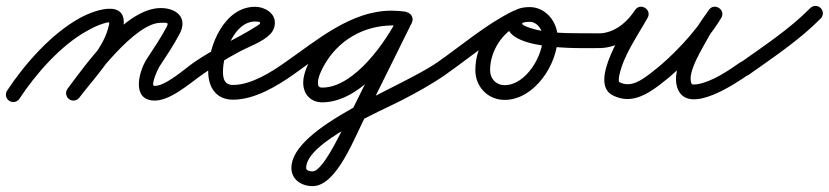

<svg xmlns="http://www.w3.org/2000/svg" viewBox="-45 -309 2810 651"><path d="M20.9 25.7C20.9 25.7 20.9 25.7 20.9 25.7C76.1 -58.2 160.2 -154.1 248.2 -203.2C266.4 -213.4 285.7 -223.4 305.9 -229.4C329.7 -236.4 327.9 -236 320.9 -210.6C301.4 -139.7 229.4 -67.6 184.1 -8.1C175.7 2.8 177.9 18.5 188.9 26.9C199.8 35.3 215.5 33.1 223.9 22.1C223.9 22.1 223.9 22.1 223.9 22.1C273.5 -43.1 347.5 -118.8 369.1 -197.4C401.8 -316.5 283.7 -280.2 223.8 -246.8C128.7 -193.8 38.8 -92.5 -20.9 -1.7C-28.5 9.8 -25.3 25.3 -13.7 32.9C-2.2 40.5 13.3 37.3 20.9 25.7ZM224 22C224 22 224 22 224 22C269.5 -38.8 411.4 -231.7 500 -231.7C521.2 -231.7 528.5 -234.1 519.8 -217.5C519.8 -217.5 519.8 -217.6 519.9 -217.6C519.9 -217.7 519.9 -217.7 519.9 -217.7C500 -180.1 476.5 -145.2 453.1 -109.7C427.4 -70.7 399.1 26.9 474.3 31.9C529.7 35.7 596.5 -25.1 641.3 -56.5C652.6 -64.4 655.4 -80 647.5 -91.3C639.6 -102.6 624 -105.4 612.7 -97.5C612.7 -97.5 612.7 -97.5 612.7 -97.5C579.4 -74.2 514.7 -15.5 477.7 -17.9C465.3 -18.8 489.3 -73.8 494.9 -82.3C519.1 -119 543.4 -155.2 564.1 -194.3C564.1 -194.3 564.1 -194.3 564.1 -194.4C564.2 -194.4 564.2 -194.5 564.2 -194.5C592.8 -249.4 553.1 -281.7 500 -281.7C380.4 -281.7 245.8 -90.6 184 -8C175.7 3.1 178 18.7 189 27C200.1 35.3 215.7 33 224 22Z M641.3 -56.5C641.3 -56.5 641.3 -56.5 641.3 -56.5C681.3 -84.4 722.8 -110.3 765.8 -133.3C798.1 -150.6 844.6 -166.3 870.4 -192.3C881.1 -203.2 887 -216.7 887 -232C887 -266.4 850.6 -286 820 -286C716.2 -286 661 -154.3 661 -66C661 -13.3 687.8 29 745 29C817.8 29 893 -16.2 950.4 -56.6C961.7 -64.5 964.4 -80.1 956.4 -91.4C948.5 -102.7 932.9 -105.4 921.6 -97.4C873.6 -63.7 806.4 -21 745 -21C716.6 -21 711 -41.1 711 -66C711 -124.4 747.6 -236 820 -236C832.6 -236 837 -233.9 837 -232C837 -227.2 830.6 -223.8 827.2 -221.7C757.7 -177 682.5 -146.2 612.7 -97.5C601.4 -89.6 598.6 -74 606.5 -62.7C614.4 -51.4 630 -48.6 641.3 -56.5Z M915.5 -62.7C923.4 -51.4 939 -48.6 950.3 -56.5C1048 -124.7 1158.1 -222.8 1282.3 -222.8C1295.4 -222.8 1308 -221.8 1320.9 -220.2C1334.6 -218.5 1347.1 -228.2 1348.8 -241.9C1350.5 -255.6 1340.8 -268.1 1327.1 -269.8C1312.1 -271.7 1297.5 -272.8 1282.3 -272.8C1144.9 -272.8 1029.3 -172.5 921.7 -97.5C910.4 -89.6 907.6 -74 915.5 -62.7ZM1327.5 -269.7C1327.5 -269.7 1327.5 -269.7 1327.5 -269.7C1313.7 -271.7 1300.2 -272.7 1286.2 -272.7C1170.2 -272.7 1065.7 -212.3 1009.6 -110.7C996.3 -86.6 983.1 -56.5 983.1 -28.4C983.1 10.3 1008.4 38 1047.7 38C1179.7 38 1301.2 -128.8 1351.5 -232.1C1357.5 -244.5 1352.4 -259.4 1339.9 -265.5C1327.5 -271.5 1312.6 -266.4 1306.5 -253.9C1266 -170.7 1156.9 -12 1047.7 -12C1036.1 -12 1033.1 -17.1 1033.1 -28.4C1033.1 -47.4 1044.5 -70.4 1053.4 -86.5C1100.8 -172.3 1188.3 -222.7 1286.2 -222.7C1297.9 -222.7 1309 -221.9 1320.5 -220.3C1334.1 -218.3 1346.8 -227.8 1348.7 -241.5C1350.7 -255.1 1341.2 -267.8 1327.5 -269.7ZM1306.6 -254.1C1306.6 -254.1 1306.6 -254.1 1306.6 -254.1C1255.7 -151.1 1204.7 -48.1 1153.6 54.9C1153.6 54.9 1153.7 54.7 1153.8 54.5C1153.9 54.3 1154 54 1154 54C1128 102 1054.6 272.1 1014.8 272.1C1007.1 272.1 993 270.3 993 260.4C993 173.8 1246.5 67.4 1316.7 31.1C1368 4.5 1419 -23.3 1466.4 -56.5C1477.7 -64.5 1480.4 -80.1 1472.5 -91.4C1464.5 -102.7 1448.9 -105.4 1437.6 -97.5C1318.1 -13.5 943 120.1 943 260.4C943 300.6 978.2 322.1 1014.8 322.1C1099.3 322.1 1160.1 147.6 1198 78C1198 77.9 1198.1 77.7 1198.2 77.5C1198.3 77.3 1198.4 77.1 1198.4 77.1C1249.5 -25.9 1300.5 -128.9 1351.4 -231.9C1357.5 -244.3 1352.5 -259.3 1340.1 -265.4C1327.7 -271.5 1312.7 -266.5 1306.6 -254.1Z M1431.5 -62.7C1439.4 -51.4 1455 -48.6 1466.3 -56.5C1547.5 -113.1 1628.7 -183.7 1717.3 -227C1729.8 -233.1 1734.9 -248 1728.8 -260.4C1722.8 -272.9 1707.8 -278 1695.4 -271.9C1695.4 -271.9 1695.4 -271.9 1695.4 -271.9C1604.1 -227.4 1521.1 -155.7 1437.7 -97.5C1426.4 -89.6 1423.6 -74 1431.5 -62.7ZM1695.9 -272.2C1695.9 -272.2 1695.9 -272.2 1695.9 -272.2C1619.5 -236.7 1566.7 -155.4 1566.7 -71.2C1566.7 -14.7 1609.1 29.7 1666.2 29.7C1766.6 29.7 1845.6 -90.9 1845.6 -182.5C1845.6 -234.6 1805.1 -285 1751 -285C1721.9 -285 1689.2 -277.1 1678.4 -246.3C1678.4 -246.3 1678.4 -246.3 1678.4 -246.3C1678.4 -246.4 1678.5 -246.4 1678.5 -246.4C1638.5 -134.5 1932.9 -146 1983 -146C1996.8 -146 2008 -157.2 2008 -171C2008 -184.8 1996.8 -196 1983 -196C1983 -196 1983 -196 1983 -196C1974.2 -196 1965.7 -196.1 1957.1 -196.1C1890.9 -196.8 1802.4 -193.3 1740 -218.8C1736.1 -220.4 1723.9 -224.9 1725.5 -229.6C1725.5 -229.6 1725.6 -229.6 1725.6 -229.7C1725.6 -229.7 1725.6 -229.7 1725.6 -229.7C1727.2 -234.3 1747 -235 1751 -235C1777.2 -235 1795.6 -207 1795.6 -182.5C1795.6 -119 1738 -20.3 1666.2 -20.3C1636.7 -20.3 1616.7 -42.1 1616.7 -71.2C1616.7 -136 1658.1 -199.5 1716.9 -226.8C1729.4 -232.6 1734.9 -247.5 1729.1 -260C1723.2 -272.5 1708.4 -278 1695.9 -272.2Z M1972.5 -146C1972.5 -146 1972.5 -146 1972.5 -146C1986.4 -145.7 1999.8 -145.8 2013.6 -148.4C2072.3 -159.4 2117.3 -198.4 2149.8 -247.1C2158.7 -260.4 2151.9 -273.9 2141 -280.6C2130 -287.3 2114.9 -287.1 2107.1 -273.1C2074.2 -213.8 1947.9 -28.9 2032.7 14.3C2093.4 45.2 2145.9 13.4 2194.1 -23.1C2267.8 -78.8 2352.9 -169.2 2400.4 -248.1C2408.7 -261.9 2402.9 -275.3 2392.6 -282C2382.3 -288.6 2367.7 -288.5 2358.5 -275.3C2344.1 -254.6 2328.8 -234.2 2316.3 -212.4C2316.3 -212.4 2316.2 -212.2 2316.1 -212C2316 -211.8 2315.9 -211.6 2315.9 -211.6C2286.5 -155.7 2224 -63.6 2255.7 -1.6C2255.7 -1.6 2255.7 -1.6 2255.7 -1.6C2255.7 -1.6 2255.7 -1.6 2255.7 -1.6C2296.5 78 2450 -26.2 2493.3 -56.5C2504.6 -64.4 2507.4 -80 2499.5 -91.3C2491.6 -102.6 2476 -105.4 2464.7 -97.5C2464.7 -97.5 2464.7 -97.5 2464.7 -97.5C2423.5 -68.6 2369.1 -31.4 2318.3 -23.3C2315.9 -22.9 2301.9 -21.1 2300.3 -24.4C2300.3 -24.4 2300.3 -24.4 2300.3 -24.4C2300.3 -24.4 2300.3 -24.4 2300.3 -24.4C2281.3 -61.4 2340.4 -150.7 2360.1 -188.4C2360.1 -188.4 2360 -188.2 2359.9 -188C2359.8 -187.8 2359.7 -187.6 2359.7 -187.6C2371.4 -208.1 2386 -227.3 2399.5 -246.7C2408.7 -260 2402.4 -273.7 2391.7 -280.6C2381 -287.5 2365.9 -287.7 2357.6 -273.9C2313.3 -200.4 2232.5 -114.9 2163.9 -62.9C2132.9 -39.5 2095.6 -9.8 2055.3 -30.3C2050.6 -32.7 2054.4 -51.8 2055.2 -55.3C2070.3 -123.6 2116.8 -187.5 2150.9 -248.9C2158.6 -262.8 2152.4 -276 2142 -282.3C2131.6 -288.7 2117.1 -288.2 2108.2 -274.9C2083.3 -237.5 2049.6 -206 2004.4 -197.6C1994 -195.6 1983.9 -195.8 1973.5 -196C1959.7 -196.3 1948.3 -185.3 1948 -171.5C1947.7 -157.7 1958.7 -146.3 1972.5 -146Z M2458.6 -61.2C2466.6 -49.9 2482.2 -47.3 2493.5 -55.3C2576.9 -114.5 2665.9 -173.4 2737.8 -246.5C2747.5 -256.3 2747.4 -272.1 2737.5 -281.8C2727.7 -291.5 2711.9 -291.4 2702.2 -281.5C2702.2 -281.5 2702.2 -281.5 2702.2 -281.5C2632.4 -210.6 2545.4 -153.6 2464.5 -96C2453.3 -88 2450.6 -72.4 2458.6 -61.2Z"/></svg>

Font: FRB American Cursive Guidelines Arrows Semibold
Style: Italic
Weight: 600
Italic angle: -25°
Version: Version 2.0;Modular Font Editor K font №1